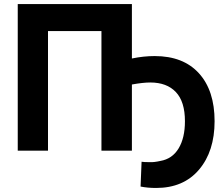

<svg xmlns="http://www.w3.org/2000/svg" viewBox="-20 -730 1105 952"><path d="M634 -710V-440Q692 -452 747 -452Q889 -452 966.5 -366.5Q1044 -281 1044 -129Q1044 20 967 111Q890 202 754 202Q712 202 677 195L682 72Q692 74 724 74Q744 75 775 68Q834 58 865.5 6Q897 -46 897 -129Q897 -226 852 -273.5Q807 -321 725 -321Q689 -321 634 -311V17H483V-576H218V17H68V-710Z"/></svg>

Font: Repo
Style: Bold
Weight: 700
Designer: Stefan Peev
Foundry: Context Ltd
Version: Version 001.000